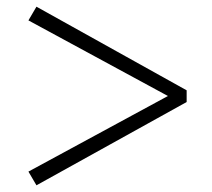

<svg xmlns="http://www.w3.org/2000/svg" viewBox="-20 -650 633 574"><path d="M538 -380 89 -630 65 -589 482 -363 65 -137 89 -96 538 -345Z"/></svg>

Font: Noto Serif JP SemiBold
Style: Regular
Weight: 600
Designer: Ryoko NISHIZUKA 西塚涼子 (kana & ideographs); Frank Grießhammer (Latin, Greek & Cyrillic); Wenlong ZHANG 张文龙 (bopomofo); San
Foundry: Adobe
Version: Version 2.001;hotconv 1.1.0;makeotfexe 2.6.0